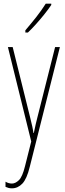

<svg xmlns="http://www.w3.org/2000/svg" viewBox="-20 -783 356 1045"><path d="M23 -527H49L145 -140Q153 -108 156 -93.5Q159 -79 160 -72.5Q161 -66 162 -59H164Q170 -89 174.5 -107.5Q179 -126 183 -142L280 -527H306L142 125Q126 191 101.5 216.5Q77 242 45 242Q35 242 27 240Q19 238 10 234V206Q27 216 45 216Q64 216 83 197.5Q102 179 116 122L150 -13ZM259 -756Q243 -732 220.5 -704Q198 -676 175 -650.5Q152 -625 132 -606H118V-618Q152 -658 178 -691Q204 -724 229 -763H259Z"/></svg>

Font: Noto Sans Lao UI ExtCond Thin
Style: Regular
Weight: 100
Width: 2
Designer: Monotype Design Team
Foundry: Monotype Imaging Inc.
Version: Version 2.000; ttfautohint (v1.8.4.7-5d5b)